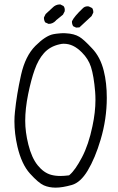

<svg xmlns="http://www.w3.org/2000/svg" viewBox="-20 -839 540 877"><path d="M203.1 -730Q221.2 -730 235.4 -745.1L235.8 -746.1L267.6 -772L275.4 -787.1Q275.9 -790.5 275.9 -793.9Q275.9 -804.2 270 -811.5L255.4 -818.8Q254.4 -818.8 253.9 -818.8Q233.9 -818.8 219.2 -803.2L188.5 -774.9L181.2 -760.3Q180.7 -758.8 180.7 -757.8Q180.7 -746.1 186.5 -736.8L201.7 -730Q202.1 -730 203.1 -730ZM406.2 -783.2Q406.2 -794.4 400.9 -802.2L385.7 -809.6Q382.8 -810.1 379.9 -810.1Q366.7 -810.1 357.9 -800.8Q318.8 -763.7 309.1 -742.7Q308.6 -741.2 308.6 -740.2Q308.6 -728 314.5 -719.2L327.6 -712.9L342.8 -713.9L398.4 -765.6L405.8 -780.8Q406.2 -782.2 406.2 -783.2ZM256.3 -35.2Q232.4 -35.2 213.4 -40.5Q179.7 -49.8 152.1 -84Q124.5 -118.2 109.4 -179.2Q95.2 -235.8 95.2 -287.1Q95.2 -342.8 108.6 -408.9Q122.1 -475.1 138.2 -520Q154.3 -566.4 180.7 -596.2Q208 -627 252.4 -636.7Q262.7 -639.2 270.5 -639.2Q293.5 -639.2 313.5 -629.6Q333.5 -620.1 354 -599.6Q383.8 -569.8 395.5 -533.2Q408.7 -491.7 414.6 -419.9Q416 -401.9 416 -382.8Q416 -326.7 402.3 -262.7Q384.8 -178.2 354.5 -120.6Q323.7 -62 298.3 -40.5L295.4 -38.1Q272.5 -35.2 256.3 -35.2ZM308.1 5.9Q347.7 -5.4 380.4 -59.6Q414.6 -116.7 439.5 -200.7Q467.8 -295.4 467.8 -392.1Q467.8 -460.4 454.1 -515.1Q438.5 -578.6 400.4 -618.2Q361.8 -659.7 342.3 -670.9Q318.8 -685.1 280.8 -687Q275.4 -687.5 269.8 -687.5Q264.2 -687.5 258.3 -687Q252.4 -686.5 247.1 -686Q235.4 -685.1 222.7 -682.6Q187.5 -675.3 141.6 -629.4Q95.7 -583.5 76.2 -497.1Q56.2 -407.2 48.3 -328.6Q45.9 -306.6 45.9 -284.7Q45.9 -228.5 59.6 -169.4Q78.6 -88.4 117.2 -45.9Q156.2 -2.9 180.2 7.6Q204.1 18.1 234.4 18.1Q264.6 18.1 308.1 5.9Z"/></svg>

Font: NaikaiFont
Style: ExtraLight
Weight: 200
Version: Version 1.89